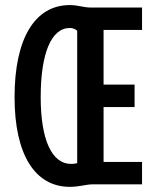

<svg xmlns="http://www.w3.org/2000/svg" viewBox="-20 -723 626 753"><path d="M253.9 9.8C290.5 9.8 318.8 0 341.8 0H537.1V-87.9H386.2V-303.2H507.8V-391.1H386.2V-605.5H537.1V-693.4H336.9C306.6 -693.4 287.1 -703.1 253.9 -703.1C116.2 -703.1 37.1 -571.3 37.1 -341.8C37.1 -118.2 116.2 9.8 253.9 9.8ZM258.8 -80.1C183.1 -80.1 139.6 -175.3 139.6 -341.8C139.6 -514.2 181.2 -613.3 253.9 -613.3C264.6 -613.3 274.9 -609.4 282.7 -602.5V-83C275.9 -81.1 267.1 -80.1 258.8 -80.1Z"/></svg>

Font: Cascadia Code PL
Style: Regular
Weight: 400
Monospace: yes
Designer: Aaron Bell
Foundry: Saja Typeworks
Version: Version 2404.023